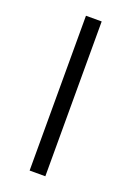

<svg xmlns="http://www.w3.org/2000/svg" viewBox="-111 -576 423 620"><g transform="rotate(20 101.0 -266.0)"><path d="M128 0H74V-532H128Z"/></g></svg>

Font: Noto Sans Khmer Condensed Light
Style: Regular
Weight: 300
Width: 3
Designer: Danh Hong and the Monotype Design Team
Foundry: Monotype Imaging Inc.
Version: Version 2.004; ttfautohint (v1.8.4.7-5d5b)